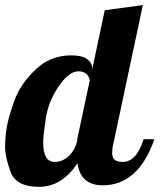

<svg xmlns="http://www.w3.org/2000/svg" viewBox="-33 -720 620 746"><path d="M134.8 -166Q134.8 -90.8 179.7 -90.8Q209 -90.8 233.4 -112.8Q257.8 -134.8 267.1 -173.8V-179.2L315.9 -408.2Q308.1 -442.9 271.5 -442.9Q234.9 -442.9 194.8 -384.3Q154.8 -325.7 144.8 -259Q134.8 -192.4 134.8 -166ZM244.1 -504.9Q286.6 -504.9 305.9 -490.2Q325.2 -475.6 325.2 -454.1V-450.2L374 -680.2L522 -700.2L407.2 -160.2Q402.8 -145 402.8 -126Q402.8 -106.9 412.8 -98.9Q422.9 -90.8 443.8 -90.8Q497.6 -90.8 524.9 -179.2H566.9Q504.4 0 366.2 0Q279.8 0 268.1 -85.9Q207.5 5.9 118.7 5.9Q29.3 5.9 8.1 -52.2Q-13.2 -110.4 -13.2 -149.4Q-13.2 -188.5 -6.3 -227.8Q0.5 -267.1 23.2 -329.8Q45.9 -392.6 104 -448.7Q162.1 -504.9 244.1 -504.9Z"/></svg>

Font: Lobster-Regular
Style: Regular
Weight: 400
Designer: Pablo Impallari
Foundry: Pablo Impallari
Version: Version 1.007; ttfautohint (v1.1) -l 8 -r 50 -G 50 -x 14 -D 